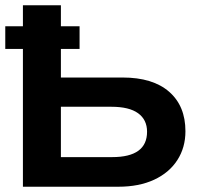

<svg xmlns="http://www.w3.org/2000/svg" viewBox="-20 -708 759 728"><path d="M683.1 -210.4Q683.1 -148.4 652.3 -100.8Q621.6 -53.2 564.5 -26.6Q507.3 0 428.7 0H66.9V-522.5H0V-608.4H66.9V-688H210.9V-608.4H281.7V-522.5H210.9V-414.1H444.3Q559.6 -414.1 621.3 -360.1Q683.1 -306.2 683.1 -210.4ZM537.6 -208.5Q537.6 -253.9 503.7 -278.6Q469.7 -303.2 402.3 -303.2H210.9V-112.3H405.3Q537.6 -112.3 537.6 -208.5Z"/></svg>

Font: Arimo
Style: Bold
Weight: 700
Designer: Steve Matteson
Foundry: Monotype Imaging Inc.
Version: Version 1.33